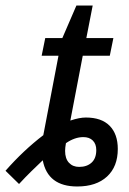

<svg xmlns="http://www.w3.org/2000/svg" viewBox="-98 -666 466 696"><path d="M-78 -47Q-13 -121 59 -176L114 -464H53L66 -528H128L179 -646H238L215 -528H313L300 -464H202L157 -229Q190 -240 213 -240Q270 -240 299.5 -210Q329 -180 329 -126Q329 -62 290 -26Q251 10 182 10Q75 10 57 -85Q37 -66 15.5 -45Q-6 -24 -29 1ZM189 -61Q217 -61 234 -76.5Q251 -92 251 -122Q251 -144 238.5 -156.5Q226 -169 204 -169Q173 -169 141 -147Q138 -130 138 -119Q138 -91 152 -76Q166 -61 189 -61Z"/></svg>

Font: Libra Sans Modern
Style: Italic
Weight: 400
Italic angle: -12°
Foundry: Stefan Peev, Context Ltd
Version: Version 1.000